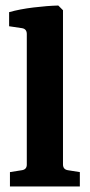

<svg xmlns="http://www.w3.org/2000/svg" viewBox="-20 -675 325 695"><path d="M208 -80Q208 -62 225 -59L269 -52V0H16V-52L60 -59Q77 -62 77 -79V-552Q77 -570 60 -573L13 -580V-631Q52 -642 101.5 -648Q151 -654 191 -655L208 -638Z"/></svg>

Font: Rasa
Style: Regular
Weight: 400
Designer: Anna Giedrys (Yrsa+Rasa design), David Brezina (Yrsa art-direction, Rasa art-direction, design)
Foundry: Rosetta Type Foundry
Version: Version 2.004